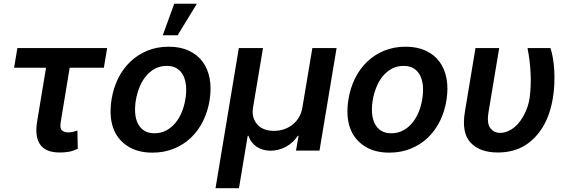

<svg xmlns="http://www.w3.org/2000/svg" viewBox="-20 -801 3024 1021"><path d="M72.4 -545.5H549.7L532.3 -440.7H350.5L303.3 -154.1Q296.9 -117.2 310 -107.2Q323.5 -96.9 342.7 -96.9Q358 -96.9 369.3 -100.1Q380.7 -103.3 391.7 -106.9L393.5 -9.9Q381 -3.9 369.5 0Q358 3.9 346.2 6Q334.5 8.2 322.4 9.1Q310.4 9.9 296.9 9.9Q261.7 9.9 236 0Q210.2 -9.9 195 -30.4Q179.7 -50.8 175.1 -82.2Q170.5 -113.6 177.6 -156.2L224.8 -440.7H55Z M573.5 -273.8Q583.1 -332.7 608.1 -383.7Q633.2 -434.7 672.1 -472.1Q710.9 -509.6 762.6 -531.1Q814.3 -552.6 877.5 -552.6Q937.9 -552.6 983.1 -532Q1028.4 -511.4 1056.6 -473.9Q1084.9 -436.4 1094.8 -383.9Q1104.8 -331.3 1094.5 -267Q1084.9 -208.1 1059.8 -157.3Q1034.8 -106.5 995.9 -69.2Q957 -32 905.2 -10.7Q853.3 10.7 790.5 10.7Q710.6 10.7 656.6 -25.2Q601.6 -61.8 580.6 -124.3Q559.7 -186.8 573.5 -273.8ZM801.1 -92.3Q834.9 -92.3 862.4 -106.5Q889.9 -120.7 911 -145.4Q932.2 -170.1 946 -203.3Q959.9 -236.5 965.9 -274.5Q971.9 -311.1 969.3 -343.2Q966.6 -375.4 954.7 -399.1Q942.8 -422.9 921.2 -436.8Q899.5 -450.6 867.2 -450.6Q829.9 -450.6 801.5 -434.3Q773.1 -418 752.8 -391.9Q732.6 -365.8 720.2 -333.1Q707.7 -300.4 702.4 -267.8Q696.4 -231.2 698.9 -199.2Q701.3 -167.3 713.4 -143.5Q725.5 -119.7 747.2 -106Q768.8 -92.3 801.1 -92.3ZM845.5 -613.3 906.6 -781.2H1027L924.4 -613.3Z M1250 -545.5H1378.6L1325.6 -229.4Q1316.8 -175.1 1347.7 -139.9Q1378.2 -105.1 1436.8 -105.1Q1465.2 -105.1 1490.8 -113.8Q1516.3 -122.5 1536.4 -138.7Q1556.5 -154.8 1570 -177.7Q1583.5 -200.6 1588.1 -229.4L1641 -545.5H1769.9L1679 0H1554L1567.8 -78.8H1563.6Q1551.1 -60 1535 -45.3Q1518.8 -30.5 1500.2 -20.4Q1481.5 -10.3 1460.8 -5Q1440 0.4 1418.7 0.4Q1397.7 0.4 1379.1 -5Q1360.4 -10.3 1345.2 -20.4Q1329.9 -30.5 1318.7 -45.3Q1307.5 -60 1301.5 -78.8H1297.2L1250.7 199.9H1126.1Z M1833.1 -273.8Q1842.7 -332.7 1867.7 -383.7Q1892.8 -434.7 1931.6 -472.1Q1970.5 -509.6 2022.2 -531.1Q2073.9 -552.6 2137.1 -552.6Q2197.4 -552.6 2242.7 -532Q2288 -511.4 2316.2 -473.9Q2344.5 -436.4 2354.4 -383.9Q2364.3 -331.3 2354 -267Q2344.5 -208.1 2319.4 -157.3Q2294.4 -106.5 2255.5 -69.2Q2216.6 -32 2164.8 -10.7Q2112.9 10.7 2050.1 10.7Q1970.2 10.7 1916.2 -25.2Q1861.2 -61.8 1840.2 -124.3Q1819.2 -186.8 1833.1 -273.8ZM2060.7 -92.3Q2094.5 -92.3 2122 -106.5Q2149.5 -120.7 2170.6 -145.4Q2191.8 -170.1 2205.6 -203.3Q2219.5 -236.5 2225.5 -274.5Q2231.5 -311.1 2228.9 -343.2Q2226.2 -375.4 2214.3 -399.1Q2202.4 -422.9 2180.8 -436.8Q2159.1 -450.6 2126.8 -450.6Q2089.5 -450.6 2061.1 -434.3Q2032.7 -418 2012.4 -391.9Q1992.2 -365.8 1979.8 -333.1Q1967.3 -300.4 1962 -267.8Q1956 -231.2 1958.5 -199.2Q1960.9 -167.3 1973 -143.5Q1985.1 -119.7 2006.7 -106Q2028.4 -92.3 2060.7 -92.3Z M2452.1 -206 2508.5 -545.5H2634.6L2577.8 -204.5Q2567.8 -143.8 2588.1 -118.6Q2608 -94.5 2638.8 -94.5Q2660.9 -94.5 2680.4 -102.8Q2699.9 -111.2 2716.4 -125Q2733 -138.8 2746.3 -157.3Q2759.6 -175.8 2769.7 -196Q2779.8 -216.3 2786.4 -237.2Q2793 -258.2 2795.8 -277Q2800.4 -309.3 2801.8 -342.7Q2803.3 -376.1 2801.5 -412.6Q2799.7 -449.2 2795.5 -481.7Q2791.2 -514.2 2785.2 -545.5H2907.3Q2914.8 -523.1 2920.1 -492.5Q2925.4 -462 2927.4 -426.7Q2929.3 -391.3 2927.7 -353.2Q2926.1 -315 2919.7 -277Q2913.7 -240.4 2902.2 -204.7Q2890.6 -169 2872.9 -136.9Q2855.1 -104.8 2830.4 -77.1Q2805.8 -49.4 2773.8 -29.1Q2712.4 9.9 2626.4 9.9Q2532.7 9.9 2483 -41.9Q2433.6 -93.8 2452.1 -206Z"/></svg>

Font: Inter P Semi Bold
Style: Italic
Weight: 600
Italic angle: 9.39999°
Designer: Rasmus Andersson
Foundry: rsms
Version: Version 3.018;git-588b23468